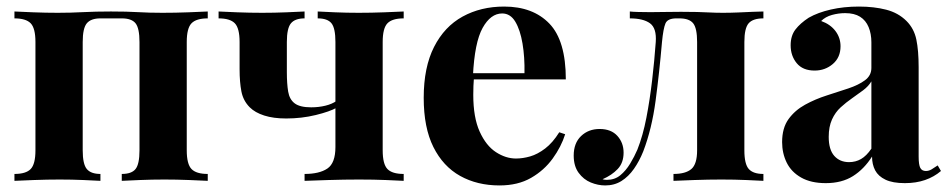

<svg xmlns="http://www.w3.org/2000/svg" viewBox="-20 -551 2892 585"><path d="M613 -516V-495Q578 -495 563.5 -480Q549 -465 549 -423V-93Q549 -51 563.5 -36Q578 -21 613 -21V0Q594 -1 556 -2.5Q518 -4 481 -4Q443 -4 406.5 -2.5Q370 -1 351 0V-21Q381 -21 393 -36Q405 -51 405 -93V-423Q405 -465 393 -480Q381 -495 351 -495H286Q257 -495 244.5 -480Q232 -465 232 -423V-93Q232 -51 244.5 -36Q257 -21 286 -21V0Q268 -1 233.5 -2.5Q199 -4 162 -4Q124 -4 84 -2.5Q44 -1 24 0V-21Q59 -21 73.5 -36Q88 -51 88 -93V-423Q88 -465 73.5 -480Q59 -495 24 -495V-516Q43 -515 81.5 -513.5Q120 -512 156 -512Q195 -512 232.5 -514Q270 -516 318 -516Q367 -516 400.5 -514Q434 -512 475 -512Q514 -512 553.5 -513.5Q593 -515 613 -516Z M1210 -516V-495Q1175 -495 1160.5 -480Q1146 -465 1146 -423V-93Q1146 -51 1160.5 -36Q1175 -21 1210 -21V0Q1191 -1 1155 -2.5Q1119 -4 1074 -4Q1029 -4 981.5 -2.5Q934 -1 908 0V-21Q953 -21 977.5 -37.5Q1002 -54 1002 -103V-423Q1002 -465 990 -480Q978 -495 948 -495V-516Q966 -515 1001 -513.5Q1036 -512 1073 -512Q1111 -512 1150.5 -513.5Q1190 -515 1210 -516ZM908 -516V-495Q879 -495 866.5 -480Q854 -465 854 -423V-331Q854 -296 858 -272Q862 -248 878 -236Q894 -224 928 -224Q951 -224 971.5 -229Q992 -234 1006 -244V-223Q985 -211 942 -200.5Q899 -190 852 -190Q813 -190 785 -199Q757 -208 741 -224Q721 -244 715.5 -272.5Q710 -301 710 -340V-423Q710 -465 695.5 -480Q681 -495 646 -495V-516Q665 -515 703 -513.5Q741 -512 779 -512Q816 -512 852.5 -513.5Q889 -515 908 -516Z M1516 -531Q1604 -531 1654 -479Q1704 -427 1704 -309H1375L1373 -328H1578Q1579 -377 1572 -418.5Q1565 -460 1550 -485Q1535 -510 1510 -510Q1475 -510 1450.5 -466Q1426 -422 1421 -320L1424 -314Q1423 -302 1422.5 -289Q1422 -276 1422 -262Q1422 -193 1441.5 -150Q1461 -107 1491 -87.5Q1521 -68 1552 -68Q1573 -68 1595.5 -74.5Q1618 -81 1641 -98.5Q1664 -116 1684 -148L1702 -142Q1690 -104 1664 -68Q1638 -32 1598 -9Q1558 14 1502 14Q1434 14 1382 -15Q1330 -44 1300.5 -103Q1271 -162 1271 -253Q1271 -346 1302.5 -408Q1334 -470 1389.5 -500.5Q1445 -531 1516 -531Z M2306 -516V-495Q2274 -495 2261 -480Q2248 -465 2248 -423V-93Q2248 -51 2261.5 -36Q2275 -21 2306 -21V0Q2288 -1 2253 -2.5Q2218 -4 2178 -4Q2138 -4 2096 -2.5Q2054 -1 2032 0V-21Q2069 -21 2086.5 -36Q2104 -51 2104 -93V-423Q2104 -465 2092 -480Q2080 -495 2050 -495H2041Q2014 -495 2007.5 -479.5Q2001 -464 1997 -423Q1989 -330 1977.5 -244Q1966 -158 1940 -90Q1928 -60 1911.5 -36.5Q1895 -13 1873.5 0.5Q1852 14 1824 14Q1802 14 1780 5Q1758 -4 1743 -24.5Q1728 -45 1728 -77Q1728 -115 1750.5 -136.5Q1773 -158 1807 -158Q1842 -158 1861 -137Q1880 -116 1880 -86Q1880 -55 1862 -36Q1844 -17 1816 -5Q1818 -4 1822 -3.5Q1826 -3 1829 -3Q1853 -3 1870 -17Q1887 -31 1900 -52.5Q1913 -74 1922 -95Q1939 -138 1949.5 -192.5Q1960 -247 1967 -307Q1974 -367 1978 -423Q1981 -465 1960.5 -480Q1940 -495 1899 -495V-516Q1907 -515 1924.5 -514.5Q1942 -514 1962 -514Q1984 -514 2004 -514.5Q2024 -515 2055 -515Q2083 -515 2103.5 -514.5Q2124 -514 2142.5 -513Q2161 -512 2183 -512Q2205 -512 2228.5 -513Q2252 -514 2273.5 -515Q2295 -516 2306 -516Z M2496 7Q2451 7 2421 -10Q2391 -27 2377 -55.5Q2363 -84 2363 -118Q2363 -161 2382.5 -188Q2402 -215 2433 -232Q2464 -249 2498.5 -260Q2533 -271 2564.5 -281.5Q2596 -292 2615.5 -306.5Q2635 -321 2635 -344V-422Q2635 -448 2626.5 -468.5Q2618 -489 2600.5 -500Q2583 -511 2555 -511Q2535 -511 2515 -505.5Q2495 -500 2482 -487Q2510 -477 2525.5 -456.5Q2541 -436 2541 -410Q2541 -376 2517.5 -356Q2494 -336 2462 -336Q2426 -336 2407.5 -358.5Q2389 -381 2389 -413Q2389 -442 2403.5 -461Q2418 -480 2444 -497Q2472 -513 2511.5 -522Q2551 -531 2597 -531Q2643 -531 2680 -521.5Q2717 -512 2742 -487Q2765 -464 2772 -430.5Q2779 -397 2779 -346V-74Q2779 -49 2784 -39.5Q2789 -30 2801 -30Q2810 -30 2818.5 -35Q2827 -40 2837 -47L2847 -30Q2826 -12 2798.5 -2.5Q2771 7 2737 7Q2700 7 2678 -3.5Q2656 -14 2646.5 -32Q2637 -50 2637 -74Q2613 -36 2579 -14.5Q2545 7 2496 7ZM2567 -57Q2587 -57 2603.5 -66.5Q2620 -76 2635 -98V-303Q2626 -288 2610 -276Q2594 -264 2576 -251.5Q2558 -239 2541.5 -224Q2525 -209 2515 -187Q2505 -165 2505 -134Q2505 -95 2522 -76Q2539 -57 2567 -57Z"/></svg>

Font: Playfair Display
Style: Bold
Weight: 700
Designer: Claus Eggers Sørensen
Foundry: Claus Eggers Sørensen
Version: Version 1.203